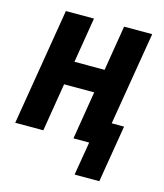

<svg xmlns="http://www.w3.org/2000/svg" viewBox="-103 -598 705 825"><g transform="rotate(15 250.0 -185.5)"><path d="M306 149 331 0H261L296 -214H162L127 0H2L88 -520H213L180 -319H314L347 -520H472L403 -105H458L416 149Z"/></g></svg>

Font: Iosevka Term Curly XBd Obl
Style: Regular
Weight: 800
Italic angle: -9°
Designer: Belleve Invis
Foundry: Belleve Invis
Version: Version 32.3.0